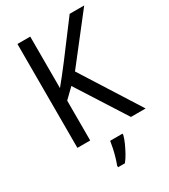

<svg xmlns="http://www.w3.org/2000/svg" viewBox="-224 -818 1005 1143"><g transform="rotate(-30 278.5 -246.5)"><path d="M557 0H456L241 -337L176 -274V0H88V-714H176V-360Q197 -386 222 -417Q247 -448 274 -484L447 -714H547L303 -401ZM363 70Q358 91 346 118Q334 145 319 172.5Q304 200 287 221H240V209Q247 192 255 165Q263 138 269 110Q275 82 278 61H363Z"/></g></svg>

Font: Noto Sans Sinhala UI SemiCondensed
Style: Regular
Weight: 400
Width: 4
Designer: Jelle Bosma - Monotype Design Team
Foundry: Monotype Imaging Inc.
Version: Version 2.006; ttfautohint (v1.8.4.7-5d5b)